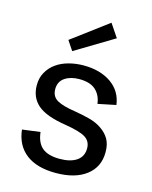

<svg xmlns="http://www.w3.org/2000/svg" viewBox="-109 -772 680 857"><g transform="rotate(15 231.5 -344.0)"><path d="M339.8 -639.2 162.1 -532.2 132.8 -576.2 298.8 -700.2ZM132.8 -349.1Q132.8 -314.9 160.2 -299.3Q187 -284.2 243.2 -275.9Q279.3 -270 313 -261.2Q346.2 -252.4 370.6 -235.4Q396 -217.8 409.2 -194.8Q422.9 -170.9 422.9 -134.8Q422.9 -66.4 372.1 -27.3Q320.8 12.2 231 12.2Q144 12.2 94.2 -25.9Q44.4 -64 36.1 -136.2L119.1 -147Q124.5 -98.6 150.9 -76.2Q178.2 -53.2 231.9 -53.2Q282.7 -53.2 311 -73.2Q338.9 -92.8 338.9 -129.9Q338.9 -163.1 312 -179.7Q286.1 -195.8 216.8 -207Q126.5 -221.2 87.9 -254.4Q48.8 -288.1 48.8 -345.2Q48.8 -378.9 63.5 -404.8Q78.6 -431.6 103 -448.7Q127.4 -466.3 160.6 -475.1Q192.9 -483.9 229 -483.9Q305.7 -483.9 356.4 -448.7Q406.7 -413.6 415 -351.1L332 -334Q327.1 -374 300.8 -397.5Q275.4 -419.9 226.1 -419.9Q186 -419.9 159.7 -402.3Q132.8 -384.3 132.8 -349.1Z"/></g></svg>

Font: Post Grotesk Regular
Style: Regular
Weight: 500
Version: 0.900; ttfautohint (v0.96) -l 8 -r 50 -G 200 -x 14 -w "gGD" 